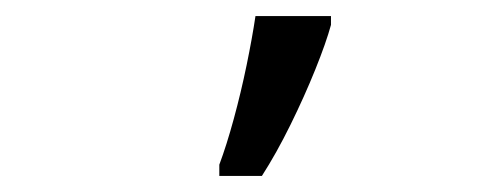

<svg xmlns="http://www.w3.org/2000/svg" viewBox="-20 -825 617 239"><path d="M253 -606V-620Q262 -644 271 -677Q280 -710 287 -744Q294 -778 298 -805H392V-794Q386 -772 372.5 -738.5Q359 -705 341.5 -669.5Q324 -634 306 -606Z"/></svg>

Font: BC Sans
Style: Regular
Weight: 400
Designer: Monotype Design Team
Province of B.C.
Foundry: Monotype Imaging Inc.
Version: Version 2.000;GOOG;noto-source:20170915:90ef993387c0